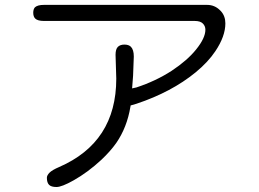

<svg xmlns="http://www.w3.org/2000/svg" viewBox="-20 -710 1040 770"><path d="M504.9 -522.5Q496.1 -531.2 479 -531.2Q461.9 -531.2 452.6 -522Q443.4 -512.7 443.4 -490.2L446.3 -394.5Q446.3 -139.6 216.8 -40Q189.5 -28.3 178.7 -17.6Q168 -6.8 168 2.9Q168 22.5 176.8 31.2Q185.5 40 206.5 40Q227.5 40 274.4 13.7Q332 -18.6 386.7 -69.3Q422.9 -103.5 446.3 -136.7Q489.3 -199.2 502.9 -281.2L503.9 -287.1L527.3 -293.9Q668 -340.8 764.6 -419.9Q814.5 -460.9 843.8 -504.9Q883.8 -564.5 883.8 -616.2Q883.8 -645.5 866.2 -665L862.3 -668.9Q840.8 -690.4 810.5 -690.4H156.2Q130.9 -690.4 120.1 -680.7Q113.3 -672.9 113.3 -659.2Q113.3 -643.6 121.1 -635.7Q130.9 -626 156.2 -626H760.7Q783.2 -626 793.5 -615.7Q803.7 -605.5 803.7 -590.8Q803.7 -557.6 766.6 -511.7Q731.4 -467.8 668 -425.8Q604.5 -384.8 527.3 -359.4Q526.4 -359.4 509.8 -355.5L513.7 -406.2L516.6 -483.4Q516.6 -510.7 504.9 -522.5Z"/></svg>

Font: FakePearl
Style: ExtraLight
Weight: 300
Version: Version 1.2